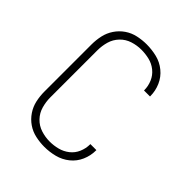

<svg xmlns="http://www.w3.org/2000/svg" viewBox="-209 -865 995 995"><g transform="rotate(45 288.0 -367.5)"><path d="M285 8Q323 8 360 -1.5Q397 -11 427 -35Q457 -59 472.5 -94.5Q488 -130 488 -168V-171H444V-169Q444 -139 432 -111Q420 -83 396.5 -64.5Q373 -46 344 -38.5Q315 -31 285 -31Q253 -31 221.5 -41Q190 -51 167 -75Q144 -99 135 -131Q126 -163 126 -195V-540Q126 -573 135 -604.5Q144 -636 167 -660Q190 -684 221.5 -694Q253 -704 285 -704Q315 -704 344 -697Q373 -690 396.5 -671Q420 -652 432 -624Q444 -596 444 -566V-564H488V-567Q488 -605 472.5 -640.5Q457 -676 427 -700.5Q397 -725 360 -734Q323 -743 285 -743Q253 -743 220.5 -736Q188 -729 161 -710.5Q134 -692 115.5 -664.5Q97 -637 90 -605Q83 -573 83 -540V-195Q83 -162 90 -130Q97 -98 115.5 -70.5Q134 -43 161 -24.5Q188 -6 220.5 1Q253 8 285 8Z"/></g></svg>

Font: Iosevka Sparkle Extralight
Style: Regular
Weight: 200
Designer: Belleve Invis
Foundry: Belleve Invis
Version: Version 4.5.0; ttfautohint (v1.8.3)